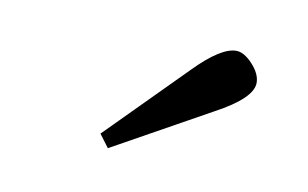

<svg xmlns="http://www.w3.org/2000/svg" viewBox="-36 -780 472 294"><g transform="rotate(10 200.0 -632.5)"><path d="M129 -562 248 -682Q288 -723 312 -723Q324 -723 337.5 -708.5Q351 -694 351 -680Q351 -656 295 -626L144 -542Z"/></g></svg>

Font: Linguistics Pro
Style: Regular
Weight: 400
Designer: Stefan Peev, Context Ltd
Foundry: Stefan Peev, Context Ltd
Version: Version 001.000